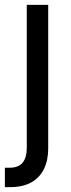

<svg xmlns="http://www.w3.org/2000/svg" viewBox="-36 -559 290 783"><path d="M73.2 -539.1H160.6V46.4Q160.6 94.7 143.1 130.4Q125.5 166 91.1 185.1Q56.6 204.1 5.9 204.1H-16.1V125H2.9Q39.6 125 56.4 104.2Q73.2 83.5 73.2 43.5Z"/></svg>

Font: Inter 18pt
Style: Regular
Weight: 400
Designer: Rasmus Andersson
Foundry: rsms
Version: Version 4.001;git-66647c0bb